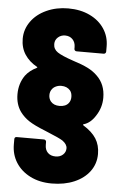

<svg xmlns="http://www.w3.org/2000/svg" viewBox="-61 -750 630 1000"><g transform="rotate(5 254.5 -250.0)"><path d="M34 22V-5Q34 -17 46 -17H188Q193 -17 196.5 -13.5Q200 -10 200 -5V10Q200 36 215 51Q230 66 256 66Q279 66 294 52.5Q309 39 309 19Q309 -2 284 -20Q265 -32 206 -56L187 -64Q134 -85 105.5 -103.5Q77 -122 57 -149Q30 -187 30 -240Q30 -296 60 -339Q81 -367 118 -385Q121 -387 121 -388Q121 -390 118 -391Q78 -413 55 -448Q32 -483 32 -530Q32 -579 61 -620Q90 -661 141.5 -684.5Q193 -708 255 -708Q319 -708 368 -684.5Q417 -661 444 -620Q471 -579 471 -528V-501Q471 -496 467.5 -492.5Q464 -489 459 -489H317Q312 -489 308.5 -492.5Q305 -496 305 -501V-510Q305 -535 290 -550.5Q275 -566 251 -566Q229 -566 213.5 -552Q198 -538 198 -517Q198 -490 221 -474.5Q244 -459 303 -439Q351 -424 381 -409Q411 -394 432 -373Q477 -330 477 -260Q477 -209 449 -166Q423 -124 387 -114Q384 -113 384 -111.5Q384 -110 386 -108Q432 -80 453.5 -46Q475 -12 475 34Q475 85 446 124.5Q417 164 365.5 186Q314 208 248 208Q184 208 135.5 183.5Q87 159 60.5 117Q34 75 34 22ZM207 -217Q223 -198 253 -198Q286 -198 301 -218Q311 -231 311 -250Q311 -270 301 -283Q284 -303 254 -303Q239 -303 226 -297Q213 -291 206 -281Q196 -268 196 -250Q196 -231 207 -217Z"/></g></svg>

Font: Barlow GEO ExtraBold
Style: Regular
Weight: 800
Designer: Jeremy Tribby
Foundry: Tribby Type
Version: Version 1.408